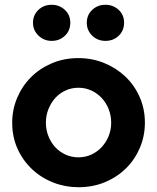

<svg xmlns="http://www.w3.org/2000/svg" viewBox="-20 -773 657 803"><path d="M31 0ZM31 -260Q31 -314 51.5 -363Q72 -412 108.5 -449Q145 -486 196 -508Q247 -530 308 -530Q365 -530 415.5 -509.5Q466 -489 504 -453Q542 -417 564 -367.5Q586 -318 586 -260Q586 -205 565.5 -156Q545 -107 508 -70Q471 -33 420 -11.5Q369 10 308 10Q253 10 203 -9.5Q153 -29 114.5 -65Q76 -101 53.5 -150.5Q31 -200 31 -260ZM308 -115Q337 -115 362 -126.5Q387 -138 405.5 -158Q424 -178 434.5 -204Q445 -230 445 -260Q445 -290 434.5 -316.5Q424 -343 405.5 -363Q387 -383 362 -394.5Q337 -406 308 -406Q279 -406 254 -394.5Q229 -383 211 -363Q193 -343 182.5 -316.5Q172 -290 172 -260Q172 -230 182.5 -203.5Q193 -177 211 -157.5Q229 -138 254 -126.5Q279 -115 308 -115ZM196 -602Q164 -602 141 -624Q118 -646 118 -678Q118 -710 140.5 -731.5Q163 -753 196 -753Q228 -753 251 -732Q274 -711 274 -678Q274 -645 251.5 -623.5Q229 -602 196 -602ZM421 -602Q388 -602 365.5 -624Q343 -646 343 -678Q343 -710 365.5 -731.5Q388 -753 421 -753Q453 -753 476 -732Q499 -711 499 -678Q499 -645 476.5 -623.5Q454 -602 421 -602Z"/></svg>

Font: Rosa Sans
Style: Bold
Weight: 700
Designer: Pentagram / MCKL
Foundry: Pentagram / MCKL
Version: Version 1.005;September 16, 2019;FontCreator 11.5.0.2425 64-